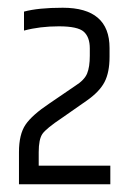

<svg xmlns="http://www.w3.org/2000/svg" viewBox="-20 -765 332 496"><path d="M142 -745Q263 -745 263 -641V-618Q263 -578 250 -553Q237 -528 204 -505L141 -461Q99 -433 89.5 -419Q80 -405 80 -372V-337H265V-289H29V-372Q29 -418 46 -443Q63 -468 108 -498L174 -543Q198 -558 205 -575Q212 -592 212 -621V-640Q212 -669 196.5 -683Q181 -697 132 -697Q83 -697 42 -686V-735Q79 -745 142 -745Z"/></svg>

Font: Khand
Style: Regular
Weight: 400
Designer: Devanagari: Sanchit Sawaria, Jyotish Sonowal; Latin: Satya Rajpurohit
Foundry: Indian Type Foundry
Version: Version 1.100;PS 1.0;hotconv 1.0.78;makeotf.lib2.5.61930; tt